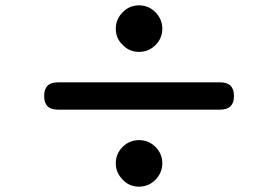

<svg xmlns="http://www.w3.org/2000/svg" viewBox="-20 -738 1040 718"><path d="M500 -40Q463 -40 439 -66Q413 -92 413 -127Q413 -163 438.5 -188.5Q464 -214 500 -214Q536 -214 561.5 -188.5Q587 -163 587 -127.5Q587 -92 561.5 -66Q536 -40 500 -40ZM196 -328Q145 -328 145 -379Q145 -430 196 -430H804Q855 -430 855 -379Q855 -328 804 -328H500ZM500 -544Q463 -544 439 -570Q413 -594 413 -631Q413 -666 438.5 -692Q464 -718 500 -718Q536 -718 561.5 -692Q587 -666 587 -630.5Q587 -595 561.5 -569.5Q536 -544 500 -544Z"/></svg>

Font: GenSenRounded TW B
Style: Regular
Weight: 700
Version: Version 1.501;PS 1;hotconv 16.6.51;makeotf.lib2.5.65220